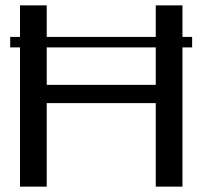

<svg xmlns="http://www.w3.org/2000/svg" viewBox="-20 -695 755 715"><path d="M18 -518.5V-557.5H54.5V-675H154V-557.5H560V-675H659.5V-557.5H695.5V-518.5H659.5V0H560V-311H154V0H54.5V-518.5ZM560 -518.5H154V-379H560Z"/></svg>

Font: Anybody ExtraExpanded
Style: Regular
Weight: 400
Width: 8
Designer: Tyler Finck
Foundry: Etcetera Type Company
Version: Version 1.010; ttfautohint (v1.8.3) -l 8 -r 50 -G 200 -x 14 